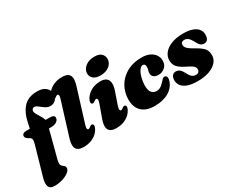

<svg xmlns="http://www.w3.org/2000/svg" viewBox="-132 -1248 2429 1972"><g transform="rotate(-30 1082.5 -261.5)"><path d="M218.5 -329 254 -423 362 -422.5Q388.5 -422.5 403 -415.2Q417.5 -408 417.5 -388Q417.5 -372 406.2 -358.5Q395 -345 375 -337Q355 -329 328.5 -329ZM35 -388.5Q35 -404.5 47.5 -414.5Q60 -424.5 84.5 -424.5H128L143 -494Q166.5 -603 223.8 -661.5Q281 -720 382 -720Q449 -720 483.8 -689.2Q518.5 -658.5 518.5 -617Q518.5 -573 493.5 -546.8Q468.5 -520.5 428.5 -520.5Q404.5 -520.5 383.8 -532Q363 -543.5 345 -558.2Q327 -573 310.8 -584.5Q294.5 -596 279 -596Q266.5 -596 258.8 -589.5Q251 -583 248 -571.5Q244.5 -554 256 -531.8Q267.5 -509.5 283.8 -484.5Q300 -459.5 310.2 -433.2Q320.5 -407 313.5 -381.5L216.5 -11.5Q212.5 4 211 15.8Q209.5 27.5 209.5 35.5Q209.5 54 221.2 65Q233 76 244.8 86Q256.5 96 256.5 113Q256.5 138 227.2 160.8Q198 183.5 152.2 197.8Q106.5 212 56.5 212Q5 212 -9.2 177.8Q-23.5 143.5 -5 79.5L93.5 -265Q103.5 -300.5 99.5 -316.5Q95.5 -332.5 77.5 -342Q51 -356.5 43 -367Q35 -377.5 35 -388.5Z M762.5 -566.5 643 -180.5Q632 -146 635 -133Q638 -120 648 -120Q653.5 -120 659 -122.8Q664.5 -125.5 673 -132Q685 -142 692.8 -143.8Q700.5 -145.5 708 -141.5Q717.5 -136.5 718.2 -123Q719 -109.5 708 -88.5Q692 -57.5 664.2 -34.2Q636.5 -11 599.2 2Q562 15 517 15Q466.5 15 443.5 -4Q420.5 -23 419.2 -57.5Q418 -92 432.5 -138.5L552 -524.5Q563 -559 560 -572Q557 -585 547 -585Q541.5 -585 536 -582.5Q530.5 -580 522 -573Q510 -563.5 502.2 -561.8Q494.5 -560 487 -563.5Q477.5 -568.5 476.8 -582Q476 -595.5 487 -616.5Q503 -647.5 530.8 -670.8Q558.5 -694 595.8 -707Q633 -720 678 -720Q728.5 -720 751.5 -701Q774.5 -682 775.8 -647.5Q777 -613 762.5 -566.5Z M1030 -180.5Q1018.5 -146.5 1021.8 -133.2Q1025 -120 1035 -120Q1040.5 -120 1046 -122.8Q1051.5 -125.5 1060 -132Q1072 -142 1079.8 -143.8Q1087.5 -145.5 1095 -141.5Q1104.5 -136.5 1105.2 -123Q1106 -109.5 1095 -88.5Q1071 -42 1021.2 -13.5Q971.5 15 904 15Q853.5 15 830 -4.5Q806.5 -24 805.8 -58.8Q805 -93.5 821.5 -140L875.5 -289.5Q888 -323.5 884.2 -336.8Q880.5 -350 870.5 -350Q865 -350 859.5 -347.5Q854 -345 845.5 -338Q833.5 -328.5 825.8 -326.8Q818 -325 810.5 -328.5Q801 -333.5 800.2 -347Q799.5 -360.5 810.5 -381.5Q834 -427.5 883 -456.2Q932 -485 998 -485Q1043 -485 1066.8 -466Q1090.5 -447 1093.8 -410.8Q1097 -374.5 1079 -322.5ZM1031 -535.5Q977 -535.5 949 -560Q921 -584.5 921 -620Q921 -649.5 939 -675.8Q957 -702 990.5 -718.5Q1024 -735 1071 -735Q1127.5 -735 1153 -709.5Q1178.5 -684 1178.5 -649.5Q1178.5 -617 1160.2 -591Q1142 -565 1109 -550.2Q1076 -535.5 1031 -535.5Z M1459 -412Q1443 -412 1426.8 -395.2Q1410.5 -378.5 1397 -346Q1383.5 -313.5 1376.5 -265Q1365 -183.5 1386 -146Q1407 -108.5 1452 -108.5Q1469 -108.5 1483.8 -114.2Q1498.5 -120 1512.2 -130.8Q1526 -141.5 1539.5 -156Q1558 -176.5 1568.5 -187Q1579 -197.5 1594 -197Q1609 -196.5 1616.5 -181Q1624 -165.5 1615.5 -136Q1605.5 -103 1584 -75.2Q1562.5 -47.5 1530 -27.2Q1497.5 -7 1454.2 4Q1411 15 1357 15Q1250 15 1197 -45.2Q1144 -105.5 1157.5 -217Q1164.5 -273 1190 -321.8Q1215.5 -370.5 1258 -407.2Q1300.5 -444 1357.8 -464.5Q1415 -485 1485 -485Q1546.5 -485 1586 -464.2Q1625.5 -443.5 1644 -411Q1662.5 -378.5 1660 -342Q1657.5 -294.5 1624.2 -268.5Q1591 -242.5 1552.5 -242.5Q1514.5 -242.5 1495 -259.2Q1475.5 -276 1476 -302Q1476.5 -322 1482 -337.8Q1487.5 -353.5 1488 -374Q1488.5 -390.5 1481 -401.2Q1473.5 -412 1459 -412Z M1883.5 -50Q1904.5 -50 1916.2 -61.5Q1928 -73 1928 -91.5Q1928 -106 1921.2 -117.8Q1914.5 -129.5 1895.5 -142.2Q1876.5 -155 1839 -173Q1796 -194 1769.8 -214.5Q1743.5 -235 1731.5 -259.8Q1719.5 -284.5 1719.5 -316.5Q1719.5 -362 1749.8 -400.2Q1780 -438.5 1838 -461.8Q1896 -485 1980.5 -485Q2046.5 -485 2089 -469.2Q2131.5 -453.5 2152.5 -425.8Q2173.5 -398 2173.5 -362Q2174 -325 2159.2 -305.5Q2144.5 -286 2118 -286Q2093.5 -286 2075.5 -301.5Q2057.5 -317 2038.5 -357.5Q2021 -390 2001.2 -406.2Q1981.5 -422.5 1956 -422.5Q1937.5 -422.5 1926.8 -413Q1916 -403.5 1916 -384.5Q1916 -371.5 1923 -358.5Q1930 -345.5 1949.5 -330Q1969 -314.5 2006 -294Q2054 -268 2080.2 -245.8Q2106.5 -223.5 2116.5 -199.8Q2126.5 -176 2126.5 -145Q2126.5 -98 2094.5 -62Q2062.5 -26 2005 -5.5Q1947.5 15 1870 15Q1795 15 1749 -2.2Q1703 -19.5 1682.2 -48.8Q1661.5 -78 1661.5 -113.5Q1662.5 -146.5 1677.2 -165.8Q1692 -185 1718 -185Q1748.5 -185 1768 -166.2Q1787.5 -147.5 1805 -110.5Q1823.5 -76 1842 -63Q1860.5 -50 1883.5 -50Z"/></g></svg>

Font: Fraunces Wonky
Style: Italic
Weight: 900
Italic angle: -16°
Version: Version 1.000;[b76b70a41]